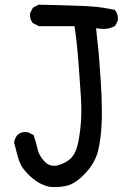

<svg xmlns="http://www.w3.org/2000/svg" viewBox="-20 -752 540 801"><path d="M186 27.3Q157.7 21 133.3 4.9Q109.4 -11.2 87.4 -35.6Q64.9 -60.5 55.7 -93.3Q46.9 -124.5 39.1 -155.8V-156.7V-157.7Q40 -166.5 43.5 -174.1Q46.9 -181.6 52.2 -188.5L52.7 -189Q70.3 -204.6 96.7 -200.2H97.7L98.1 -199.7L117.7 -189.9L120.1 -189L120.6 -186.5Q130.9 -158.7 136.7 -129.9Q142.1 -103.5 166.5 -77.6Q189.5 -53.7 222.7 -63Q257.8 -72.8 277.1 -93Q296.4 -113.3 304.7 -150.9Q313.5 -189.5 317.4 -240.2Q321.3 -291 317.4 -349.6Q313.5 -408.7 307.6 -489.3Q301.8 -566.9 291 -642.6H144.5H143.1L142.1 -643.1L118.7 -654.8L117.2 -655.3L116.7 -656.2Q109.9 -664.1 107.2 -674.1Q104.5 -684.1 105.5 -695.8V-696.8L106 -697.8L115.7 -717.3L116.7 -719.2L118.2 -720.2L139.6 -731.9L141.1 -732.4H142.6Q188 -731.4 224.6 -730.5Q261.2 -729.5 289.6 -728.5Q317.9 -727.5 337.6 -726.6Q357.4 -725.6 368.7 -724.6Q391.1 -722.7 413.3 -719.2Q435.5 -715.8 457.5 -710.9L459.5 -710.4L460.9 -708.5Q473.6 -691.4 471.7 -667.5V-666.5L471.2 -665.5L461.4 -646L460.4 -644L459 -643.6Q430.2 -627 392.6 -632.8L380.9 -634.3Q382.3 -618.2 384 -602.5Q385.7 -586.9 387.5 -571.5Q389.2 -556.2 390.6 -541Q392.1 -525.9 393.3 -511.2Q394.5 -496.6 395.5 -481.9Q401.4 -405.8 403.8 -347.7Q404.3 -333 404.5 -318.4Q404.8 -303.7 405 -289.3Q405.3 -274.9 404.8 -260.5Q404.3 -246.1 403.8 -231.4Q402.3 -202.6 398.9 -176Q395.5 -149.4 389.6 -124.5Q377.4 -74.2 338.4 -31.7Q328.6 -21 319.1 -12.5Q309.6 -3.9 300.3 2.7Q291 9.3 282 13.9Q272.9 18.6 263.7 21.5Q229 31.2 187 27.3H186.5Z"/></svg>

Font: NaikaiFont
Style: SemiBold
Weight: 600
Version: Version 1.89